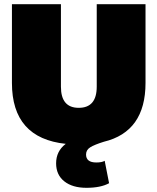

<svg xmlns="http://www.w3.org/2000/svg" viewBox="-20 -680 752 917"><path d="M442 -660H675V-284Q675 -51 476 -3Q431 11 411 23.5Q391 36 391 58Q391 96 440 96Q467 96 480 88L501 195Q461 217 393 217Q326 217 287 186Q248 155 248 100Q248 42 294 7Q37 -20 37 -284V-660H271V-266Q271 -165 356 -165Q442 -165 442 -266Z"/></svg>

Font: Elaine Sans Black
Style: Regular
Weight: 900
Designer: Wei Huang
Foundry: Wei Huang
Version: Version 2.001;December 24, 2019;FontCreator 12.0.0.2547 64-b